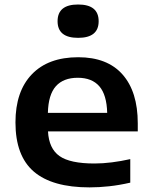

<svg xmlns="http://www.w3.org/2000/svg" viewBox="-20 -802 656 832"><path d="M368 10Q206.5 10 126.8 -58.2Q47 -126.5 47 -271.5Q47 -406 118 -480Q189 -554 319 -554Q445 -554 511 -479.2Q577 -404.5 577 -267.5V-232.5H188Q192 -158 237.8 -125.8Q283.5 -93.5 389.5 -93.5Q425 -93.5 464.8 -98.5Q504.5 -103.5 544.5 -112.5V-10.5Q496.5 0.5 452.8 5.2Q409 10 368 10ZM317 -465Q255 -465 222.2 -428.5Q189.5 -392 187.5 -313H444.5Q442.5 -391 410.5 -428Q378.5 -465 317 -465ZM318.5 -638Q229.5 -638 229.5 -710Q229.5 -782.5 318.5 -782.5Q407.5 -782.5 407.5 -710Q407.5 -638 318.5 -638Z"/></svg>

Font: Encode Sans Expanded Expanded SemiBold
Style: Regular
Weight: 600
Width: 7
Designer: Multiple Designers
Foundry: Impallari Type
Version: Version 3.000; ttfautohint (v1.8.3) -l 8 -r 50 -G 200 -x 14 